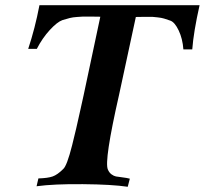

<svg xmlns="http://www.w3.org/2000/svg" viewBox="-20 -713 784 735"><path d="M744 -693Q721 -591 716 -524H682Q679 -565 664 -596.5Q649 -628 632 -634Q618 -639 608 -642Q598 -645 583.5 -646.5Q569 -648 563.5 -648.5Q558 -649 534.5 -648.5Q511 -648 500 -648Q441 -373 436 -351Q378 -96 393 -64Q398 -52 407 -45.5Q416 -39 424 -37.5Q432 -36 449 -34Q466 -32 477 -29L469 2Q409 -7 297.5 -8Q186 -9 120 0L127 -30Q163 -31 181.5 -37.5Q200 -44 222 -66Q229 -72 237.5 -94.5Q246 -117 256 -156.5Q266 -196 272 -222.5Q278 -249 288.5 -296Q299 -343 300 -348L364 -649Q353 -649 329 -649.5Q305 -650 297.5 -649.5Q290 -649 274.5 -648Q259 -647 247 -644Q235 -641 219 -636Q199 -629 170.5 -598Q142 -567 121 -526H88Q114 -604 131 -693Z"/></svg>

Font: GFS Artemisia
Style: Bold Italic
Weight: 700
Italic angle: -12°
Designer: Designed by Takis Katsoulidis and George D. Matthiopoulos.
Foundry: Designed by Takis Katsoulidis and George D. Matthiopoulos.
Version: Version 1.0